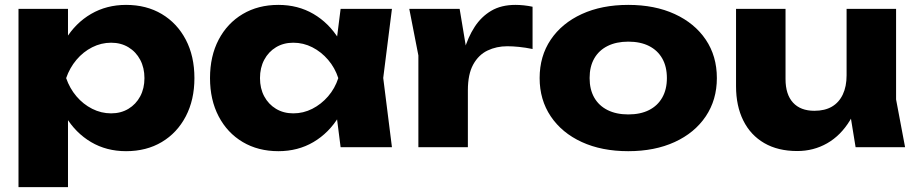

<svg xmlns="http://www.w3.org/2000/svg" viewBox="-20 -608 3788 793"><path d="M56.4 -571.4H260.8V-407.4L252.4 -382.6V-223L260.8 -176V165H56.4ZM195.8 -285.4Q209.4 -377.8 250.7 -445.5Q292 -513.2 356.2 -550.5Q420.4 -587.8 500.6 -587.8Q584.8 -587.8 648.2 -550Q711.6 -512.2 747.3 -444.2Q783 -376.2 783 -285.4Q783 -195.6 747.3 -127.4Q711.6 -59.2 648.2 -21.4Q584.8 16.4 500.6 16.4Q419.8 16.4 356.1 -21.2Q292.4 -58.8 251.2 -126.7Q210 -194.6 195.8 -285.4ZM576.6 -285.4Q576.6 -328 559.1 -361Q541.6 -394 510.5 -412.8Q479.4 -431.6 439 -431.6Q398 -431.6 360.8 -412.8Q323.6 -394 295.8 -361Q268 -328 253.2 -285.4Q268 -242.8 295.8 -210.1Q323.6 -177.4 360.8 -158.6Q398 -139.8 439 -139.8Q479.4 -139.8 510.5 -158.6Q541.6 -177.4 559.1 -210.1Q576.6 -242.8 576.6 -285.4Z M1386.8 0 1360.6 -205.8 1388.4 -285.4 1360.6 -364 1386.8 -571.4H1598.8L1562.8 -286L1598.8 0ZM1434.6 -285.4Q1421 -194.6 1379.7 -126.7Q1338.4 -58.8 1274.5 -21.2Q1210.6 16.4 1129.8 16.4Q1046.2 16.4 982.5 -21.4Q918.8 -59.2 883.1 -127.4Q847.4 -195.6 847.4 -285.4Q847.4 -376.2 883.1 -444.2Q918.8 -512.2 982.5 -550Q1046.2 -587.8 1129.8 -587.8Q1210.6 -587.8 1274.5 -550.5Q1338.4 -513.2 1380.2 -445.5Q1422 -377.8 1434.6 -285.4ZM1053.8 -285.4Q1053.8 -242.8 1071.3 -210.1Q1088.8 -177.4 1119.9 -158.6Q1151 -139.8 1191.4 -139.8Q1232.8 -139.8 1269.8 -158.6Q1306.8 -177.4 1335.1 -210.1Q1363.4 -242.8 1377.2 -285.4Q1363.4 -328 1335.1 -361Q1306.8 -394 1269.8 -412.8Q1232.8 -431.6 1191.4 -431.6Q1151 -431.6 1119.9 -412.8Q1088.8 -394 1071.3 -361Q1053.8 -328 1053.8 -285.4Z M1670.4 -571.4H1878.4L1912.4 -367.2V0H1708V-379ZM2179.6 -580.2V-405.6Q2150.4 -411.6 2123.8 -414.3Q2097.2 -417 2075.4 -417Q2030.6 -417 1993.6 -399.3Q1956.6 -381.6 1934.5 -341.6Q1912.4 -301.6 1912.4 -235L1873.4 -283.4Q1881 -344.6 1896.9 -399.5Q1912.8 -454.4 1940.2 -496.7Q1967.6 -539 2008.8 -563.4Q2050 -587.8 2108.8 -587.8Q2125.8 -587.8 2143.8 -585.9Q2161.8 -584 2179.6 -580.2Z M2574.7 16.4Q2465.2 16.4 2382.9 -21.4Q2300.6 -59.2 2254.7 -127.5Q2208.8 -195.8 2208.8 -285.5Q2208.8 -376.2 2254.7 -444.2Q2300.6 -512.2 2383 -550Q2465.4 -587.8 2574.9 -587.8Q2684.4 -587.8 2766.7 -550Q2849 -512.2 2894.9 -444.3Q2940.8 -376.4 2940.8 -285.5Q2940.8 -195.6 2894.9 -127.4Q2849 -59.2 2766.6 -21.4Q2684.2 16.4 2574.7 16.4ZM2574.9 -135.4Q2625.2 -135.4 2660.7 -153.4Q2696.2 -171.4 2715.3 -205.1Q2734.4 -238.9 2734.4 -285.4Q2734.4 -332.8 2715.3 -366.4Q2696.2 -400 2660.7 -418Q2625.2 -436 2574.9 -436Q2525.4 -436 2489.4 -418Q2453.4 -400 2434.3 -366.4Q2415.2 -332.8 2415.2 -285.7Q2415.2 -238.6 2434.3 -205Q2453.4 -171.4 2489.4 -153.4Q2525.4 -135.4 2574.9 -135.4Z M3272.8 15.8Q3193 15.8 3136.4 -17.1Q3079.8 -50 3049.9 -110.3Q3020 -170.6 3020 -251.8V-571.4H3224.4V-281.4Q3224.4 -218 3255.3 -184.2Q3286.2 -150.4 3343.6 -150.4Q3386.6 -150.4 3415.9 -167.5Q3445.2 -184.6 3460.9 -217.7Q3476.6 -250.8 3476.6 -296.6L3539.6 -263.8Q3528.6 -173.2 3490.5 -110.7Q3452.4 -48.2 3396.3 -16.2Q3340.2 15.8 3272.8 15.8ZM3513.8 0 3476.6 -228.6V-571.4H3681V-197.2L3718.2 0Z"/></svg>

Font: Unbounded
Style: Regular
Weight: 400
Designer: Luke Prowse, Jean-Baptiste Morizot, Fátima Lázaro, Florian Runge
Foundry: NaN
Version: Version 1.701;gftools[0.9.28.dev5+ged2979d]